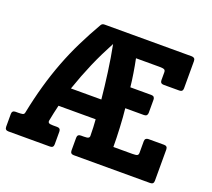

<svg xmlns="http://www.w3.org/2000/svg" viewBox="-127 -839 1092 991"><g transform="rotate(20 418.5 -344.0)"><path d="M403.8 -318.8Q397 -389.2 386.7 -464.1Q376.5 -539.1 362.8 -608.9Q343.8 -573.2 326.7 -538.3Q309.6 -503.4 294.2 -467.8Q278.8 -432.1 264.6 -395.3Q250.5 -358.4 236.8 -318.8ZM807.1 -19Q807.1 0 788.1 0H368.2Q349.1 0 349.1 -19V-88.9Q349.1 -107.9 368.2 -107.9H384.8Q403.3 -107.9 409.2 -111.6Q415 -115.2 415 -123Q415 -145.5 413.8 -170.2Q412.6 -194.8 411.1 -212.9H207Q201.7 -190.9 196.8 -168.5Q191.9 -146 188 -125Q186.5 -116.7 191.4 -112.3Q196.3 -107.9 214.8 -107.9H237.8Q256.8 -107.9 256.8 -88.9V-19Q256.8 0 237.8 0H9.3Q-9.8 0 -9.8 -19V-88.9Q-9.8 -107.9 9.3 -107.9H24.4Q40 -107.9 48.1 -109.9Q56.2 -111.8 58.1 -121.1Q74.7 -204.1 95.5 -277.1Q116.2 -350.1 142.1 -417.7Q168 -485.4 199.5 -549.3Q231 -613.3 268.6 -678.2Q271 -682.6 275.6 -685.3Q280.3 -688 288.1 -688H766.1Q774.9 -688 780 -683.3Q785.2 -678.7 785.2 -668.9V-519Q785.2 -500 766.1 -500H680.2Q661.1 -500 661.1 -519V-562Q661.1 -572.8 654.5 -576.4Q647.9 -580.1 627 -580.1H499Q502.9 -562 506.3 -542.5Q509.8 -522.9 512.9 -503.4Q516.1 -483.9 518.6 -465.1Q521 -446.3 522.9 -429.2H638.2Q647.9 -429.2 652.6 -424.1Q657.2 -418.9 657.2 -410.2V-337.9Q657.2 -329.1 652.6 -324Q647.9 -318.8 638.2 -318.8H535.2Q537.6 -297.4 539.6 -270.3Q541.5 -243.2 543 -214.8Q544.4 -186.5 545.2 -159.2Q545.9 -131.8 545.9 -109.9H649.4Q669.4 -109.9 676.3 -113.3Q683.1 -116.7 683.1 -127.9V-190.9Q683.1 -200.7 688.2 -205.3Q693.4 -210 702.1 -210H788.1Q807.1 -210 807.1 -190.9Z"/></g></svg>

Font: New Telegraph
Style: Bold
Weight: 700
Designer: Frank Baranowski
Foundry: Frank Baranowski
Version: Version 3.001